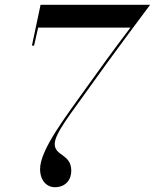

<svg xmlns="http://www.w3.org/2000/svg" viewBox="-20 -770 646 800"><path d="M147 -66C147 -17 175 10 209 10C253 10 277 -21 277 -58C277 -129.5 208 -119 208 -170C208 -215 280.5 -303 346.5 -397C435 -522.5 605.5 -750 605.5 -750H149L113 -580H122L139 -655H523.5C462.5 -575 381.5 -463.5 335 -398C256 -287 147 -146 147 -66Z"/></svg>

Font: Bodoni* 24pt
Style: Italic
Weight: 400
Italic angle: -13°
Version: Version 2.3